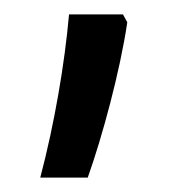

<svg xmlns="http://www.w3.org/2000/svg" viewBox="-20 -834 241 267"><path d="M151 -814H76C70 -746 56 -663 36 -587H102C122 -643 147 -735 157 -803Z"/></svg>

Font: Noto Sans Armenian Condensed
Style: Regular
Weight: 400
Width: 3
Designer: Monotype Design Team
Foundry: Monotype Imaging Inc.
Version: Version 2.008